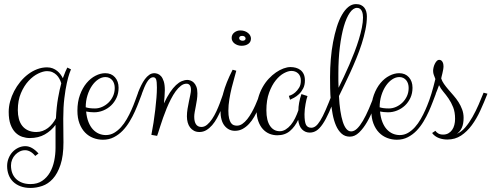

<svg xmlns="http://www.w3.org/2000/svg" viewBox="-20 -696 2424 947"><path d="M130.9 231Q102.5 231 80.8 222.7Q59.1 214.4 44.4 200Q29.8 185.5 22.5 165.8Q15.1 146 15.1 123Q15.1 102.5 22.5 84.5Q29.8 66.4 42.2 53.2Q54.7 40 71 32.5Q87.4 24.9 105 24.9Q122.1 24.9 138.4 34.4Q154.8 43.9 169.9 61L153.8 73.2Q142.6 59.1 129.6 52Q116.7 44.9 104 44.9Q89.8 44.9 77.4 51Q64.9 57.1 55.2 67.4Q45.4 77.6 39.8 91.3Q34.2 105 34.2 120.1Q34.2 139.6 40 156.2Q45.9 172.9 58.1 185.3Q70.3 197.8 88.4 204.8Q106.4 211.9 130.9 211.9Q164.6 211.9 188 196Q211.4 180.2 226.1 154.8Q240.7 129.4 247.3 97.4Q253.9 65.4 253.9 33.2V-43V-80.1Q232.9 -51.3 201.4 -33.2Q169.9 -15.1 127 -15.1Q108.4 -15.1 89.8 -21.2Q71.3 -27.3 56.4 -42Q41.5 -56.6 32.2 -81.5Q22.9 -106.4 22.9 -144Q22.9 -169.9 30 -196Q37.1 -222.2 49.8 -246.6Q62.5 -271 80.1 -292.5Q97.7 -314 118.7 -329.8Q139.6 -345.7 163.3 -354.7Q187 -363.8 211.9 -363.8Q227.5 -363.8 240 -358.9Q252.4 -354 262 -346.2Q271.5 -338.4 278.6 -328.9Q285.6 -319.3 290 -310.1Q296.9 -329.6 302.5 -342.5Q308.1 -355.5 312 -362.8L330.1 -354Q328.6 -351.1 322.5 -334Q316.4 -316.9 309.6 -286.1Q302.7 -255.4 297.4 -211.4Q292 -167.5 292 -110.8Q292 -98.1 292.2 -83Q292.5 -67.9 292.5 -52.2Q292.5 -36.6 292.7 -21.5Q293 -6.3 293 5.9Q293 73.2 278.3 116.9Q263.7 160.6 240.5 186Q217.3 211.4 188.2 221.2Q159.2 231 130.9 231ZM159.2 -44.9Q175.8 -44.9 190.2 -50.3Q204.6 -55.7 216.6 -64.7Q228.5 -73.7 238.5 -86.2Q248.5 -98.6 255.9 -112.8Q258.8 -170.4 266.4 -212.6Q273.9 -254.9 282.2 -285.2Q278.8 -296.9 272.9 -307.6Q267.1 -318.4 258.5 -326.7Q250 -335 238.5 -340.1Q227.1 -345.2 211.9 -345.2Q193.4 -345.2 168.5 -333.3Q143.6 -321.3 121.1 -297.1Q98.6 -272.9 83.3 -236.8Q67.9 -200.7 67.9 -152.8Q67.9 -129.4 73.2 -109.4Q78.6 -89.4 89.8 -75.2Q101.1 -61 118.4 -53Q135.7 -44.9 159.2 -44.9Z M487.8 -6.8Q462.9 -6.8 439.9 -15.6Q417 -24.4 399.7 -42.2Q382.3 -60.1 372.1 -86.9Q361.8 -113.8 361.8 -149.9Q361.8 -193.8 374.5 -228.3Q387.2 -262.7 407 -286.4Q426.8 -310.1 451.2 -322.5Q475.6 -335 499 -335Q529.3 -335 547.1 -314.9Q564.9 -294.9 564.9 -263.2Q564.9 -235.8 554.7 -213.6Q544.4 -191.4 527.6 -175.5Q510.7 -159.7 489 -150.9Q467.3 -142.1 443.8 -142.1Q432.6 -142.1 422.6 -143.3Q412.6 -144.5 404.8 -146Q407.7 -115.7 416.5 -93.8Q425.3 -71.8 438.5 -57.6Q451.7 -43.5 468 -36.6Q484.4 -29.8 502 -29.8Q523.9 -29.8 542.5 -40.5Q561 -51.3 576.7 -68.6Q592.3 -85.9 605.2 -108.4Q618.2 -130.9 628.4 -154.1Q638.7 -177.2 646.7 -199.5Q654.8 -221.7 661.1 -238.8L680.2 -233.9Q673.8 -217.8 665.3 -194.8Q656.7 -171.9 645.5 -146.7Q634.3 -121.6 619.1 -96.4Q604 -71.3 585 -51.5Q565.9 -31.7 541.7 -19.3Q517.6 -6.8 487.8 -6.8ZM500 -315.9Q481.9 -315.9 464.6 -304.4Q447.3 -293 433.6 -272.9Q419.9 -252.9 411.4 -225.6Q402.8 -198.2 402.8 -167Q409.2 -164.6 420.7 -162.8Q432.1 -161.1 448.7 -161.1Q466.3 -161.1 483.6 -168.7Q501 -176.3 514.9 -189.7Q528.8 -203.1 537.4 -221.7Q545.9 -240.2 545.9 -262.2Q545.9 -272.9 543 -282.7Q540 -292.5 534.2 -299.8Q528.3 -307.1 519.8 -311.5Q511.2 -315.9 500 -315.9Z M660.6 -238.8Q668 -257.8 676.5 -275.1Q685.1 -292.5 694.8 -305.7Q704.6 -318.8 716.1 -326.9Q727.5 -335 741.7 -335Q748.5 -335 757.3 -332Q766.1 -329.1 774.2 -320.3Q782.2 -311.5 787.6 -294.9Q793 -278.3 793 -251Q793 -236.8 791.5 -219.7Q790 -202.6 788.6 -186Q803.7 -218.3 818.6 -240.5Q833.5 -262.7 847.9 -276.1Q862.3 -289.6 876.5 -295.7Q890.6 -301.8 904.8 -301.8Q911.1 -301.8 919.7 -298.8Q928.2 -295.9 935.8 -288.6Q943.4 -281.2 948.5 -268.6Q953.6 -255.9 953.6 -235.8Q953.6 -219.7 951.2 -203.6Q948.7 -187.5 945.8 -172.4Q942.9 -157.2 940.4 -143.8Q938 -130.4 938 -120.1Q938 -95.7 946.8 -82.8Q955.6 -69.8 973.6 -69.8Q988.3 -69.8 1001.5 -80.8Q1014.6 -91.8 1026.1 -108.9Q1037.6 -126 1047.1 -146.5Q1056.6 -167 1063.7 -185.8Q1070.8 -204.6 1075.7 -219Q1080.6 -233.4 1082.5 -238.8L1101.6 -233.9Q1094.7 -216.8 1087.2 -196Q1079.6 -175.3 1070.3 -154.3Q1061 -133.3 1050.3 -113.5Q1039.6 -93.8 1026.4 -78.6Q1013.2 -63.5 997.8 -54.2Q982.4 -44.9 963.9 -44.9Q948.2 -44.9 936.8 -51Q925.3 -57.1 917.5 -67.4Q909.7 -77.6 905.8 -91.8Q901.9 -106 901.9 -122.1Q901.9 -140.1 905 -159.2Q908.2 -178.2 911.9 -195.8Q915.5 -213.4 918.7 -228.3Q921.9 -243.2 921.9 -252.9Q921.9 -268.1 916 -275.6Q910.2 -283.2 899.9 -283.2Q885.7 -283.2 872.3 -272.9Q858.9 -262.7 846.4 -245.6Q834 -228.5 822.8 -206.5Q811.5 -184.6 802 -161.4Q792.5 -138.2 784.4 -115.2Q776.4 -92.3 770.5 -73.7Q764.6 -55.2 760.5 -42.2Q756.3 -29.3 754.9 -25.9L726.6 -30.8Q732.4 -59.6 737.3 -91.6Q742.2 -123.5 745.8 -154.5Q749.5 -185.5 751.7 -213.9Q753.9 -242.2 753.9 -264.2Q753.9 -293.9 750 -304.4Q746.1 -314.9 735.8 -314.9Q727.1 -314.9 719.2 -308.3Q711.4 -301.8 704.8 -290.8Q698.2 -279.8 691.9 -265.1Q685.5 -250.5 679.7 -233.9Z M1138.7 -50.8Q1107.9 -50.8 1087.6 -75.7Q1067.4 -100.6 1067.4 -150.9Q1067.4 -184.1 1080.8 -235.6Q1094.2 -287.1 1127.4 -352.1L1145.5 -347.2Q1142.6 -334.5 1136 -312.5Q1129.4 -290.5 1122.8 -263.4Q1116.2 -236.3 1111.3 -206.8Q1106.4 -177.2 1106.4 -149.9Q1106.4 -127 1109.9 -112.5Q1113.3 -98.1 1118.9 -90.1Q1124.5 -82 1132.1 -79.1Q1139.6 -76.2 1148.4 -76.2Q1162.6 -76.2 1175.3 -85Q1188 -93.8 1199.5 -108.2Q1210.9 -122.6 1220.9 -140.4Q1231 -158.2 1239 -176.3Q1247.1 -194.3 1253.4 -210.7Q1259.8 -227.1 1263.7 -238.8L1282.7 -233.9Q1277.3 -219.2 1270.3 -200Q1263.2 -180.7 1254.2 -160.2Q1245.1 -139.6 1233.9 -120.1Q1222.7 -100.6 1208.5 -85.2Q1194.3 -69.8 1177 -60.3Q1159.7 -50.8 1138.7 -50.8ZM1217.8 -505.9Q1217.8 -488.8 1204.6 -479.5Q1191.4 -470.2 1171.4 -470.2Q1161.1 -470.2 1152.1 -473.4Q1143.1 -476.6 1136.5 -481.7Q1129.9 -486.8 1126.2 -493.9Q1122.6 -501 1122.6 -508.8Q1122.6 -525.4 1135.5 -535.6Q1148.4 -545.9 1165.5 -545.9Q1177.7 -545.9 1187.5 -542.2Q1197.3 -538.6 1204.1 -532.7Q1210.9 -526.9 1214.4 -519.8Q1217.8 -512.7 1217.8 -505.9ZM1191.4 -505.9Q1191.4 -510.7 1187.3 -514.9Q1183.1 -519 1174.8 -519Q1159.7 -519 1159.7 -507.8Q1159.7 -502.4 1164.3 -498.8Q1168.9 -495.1 1176.8 -495.1Q1184.1 -495.1 1187.7 -498.3Q1191.4 -501.5 1191.4 -505.9Z M1639.6 -233.9Q1619.6 -179.7 1603.3 -143.1Q1586.9 -106.4 1571.5 -84Q1556.2 -61.5 1541 -51.8Q1525.9 -42 1507.8 -42Q1485.8 -42 1470.2 -57.4Q1454.6 -72.8 1450.7 -105Q1435.1 -71.3 1410.2 -50Q1385.3 -28.8 1347.7 -28.8Q1327.6 -28.8 1309.3 -36.1Q1291 -43.5 1276.9 -58.8Q1262.7 -74.2 1254.2 -97.7Q1245.6 -121.1 1245.6 -152.8Q1245.6 -185.1 1253.7 -213.4Q1261.7 -241.7 1274.9 -265.4Q1288.1 -289.1 1305.4 -307.6Q1322.8 -326.2 1341.3 -338.9Q1359.9 -351.6 1378.4 -358.4Q1397 -365.2 1412.6 -365.2Q1426.3 -365.2 1439 -361.8Q1451.7 -358.4 1461.7 -350.8Q1471.7 -343.3 1477.8 -330.6Q1483.9 -317.9 1483.9 -298.8Q1483.9 -276.4 1475.3 -259.8Q1466.8 -243.2 1454.8 -231.9Q1442.9 -220.7 1430.4 -213.9Q1418 -207 1410.6 -204.1L1404.8 -223.1Q1406.2 -223.1 1415.8 -227.1Q1425.3 -231 1435.8 -240Q1446.3 -249 1455.1 -263.2Q1463.9 -277.3 1463.9 -297.9Q1463.9 -321.3 1450.7 -333.7Q1437.5 -346.2 1417 -346.2Q1401.4 -346.2 1380.4 -335Q1359.4 -323.7 1340.1 -299.8Q1320.8 -275.9 1307.4 -239.3Q1293.9 -202.6 1293.9 -151.9Q1293.9 -101.6 1311.8 -75.2Q1329.6 -48.8 1359.9 -48.8Q1375 -48.8 1388.9 -57.4Q1402.8 -65.9 1414.6 -80.1Q1426.3 -94.2 1435.5 -113Q1444.8 -131.8 1451.7 -151.9Q1451.7 -167.5 1455.3 -188.7Q1459 -210 1466.8 -231.9L1496.6 -222.2Q1494.1 -215.8 1491.7 -205.6Q1489.3 -195.3 1487.1 -183.1Q1484.9 -170.9 1483.4 -158Q1481.9 -145 1481.9 -132.8Q1481.9 -94.7 1489.5 -80.3Q1497.1 -65.9 1515.6 -65.9Q1526.4 -65.9 1536.9 -73.7Q1547.4 -81.5 1559.6 -101.1Q1571.8 -120.6 1586.4 -154.1Q1601.1 -187.5 1620.6 -238.8Z M1789.6 -615.2Q1789.6 -584.5 1782.5 -549.8Q1775.4 -515.1 1763.9 -479.5Q1752.4 -443.8 1737.5 -407.7Q1722.7 -371.6 1707.5 -338.4Q1692.4 -305.2 1677.7 -275.4Q1663.1 -245.6 1651.9 -222.2Q1653.8 -182.1 1658.7 -149.9Q1663.6 -117.7 1670.9 -95Q1678.2 -72.3 1688.5 -60.1Q1698.7 -47.9 1711.9 -47.9Q1726.6 -47.9 1741 -61.5Q1755.4 -75.2 1770 -100.1Q1784.7 -125 1799.8 -160.2Q1814.9 -195.3 1830.6 -238.8L1849.6 -233.9Q1837.9 -200.2 1823.2 -162.8Q1808.6 -125.5 1790.5 -94.2Q1772.5 -63 1751.2 -42.5Q1730 -22 1705.6 -22Q1681.2 -22 1664.6 -37.1Q1647.9 -52.2 1637.2 -76.9Q1626.5 -101.6 1620.6 -133.1Q1614.7 -164.6 1611.8 -197.3Q1608.9 -230 1608.4 -261Q1607.9 -292 1607.9 -315.9Q1607.9 -360.4 1611.6 -404.3Q1615.2 -448.2 1622.8 -488.3Q1630.4 -528.3 1641.1 -562.7Q1651.9 -597.2 1666.3 -622.3Q1680.7 -647.5 1698 -661.6Q1715.3 -675.8 1735.8 -675.8Q1750.5 -675.8 1760.7 -670.9Q1771 -666 1777.3 -657.7Q1783.7 -649.4 1786.6 -638.4Q1789.6 -627.4 1789.6 -615.2ZM1648.9 -334Q1648.9 -315.4 1648.9 -297.6Q1648.9 -279.8 1649.9 -263.2Q1662.1 -287.6 1675.8 -316.7Q1689.5 -345.7 1702.9 -376.7Q1716.3 -407.7 1728.5 -439.5Q1740.7 -471.2 1750 -501.7Q1759.3 -532.2 1764.9 -559.8Q1770.5 -587.4 1770.5 -609.9Q1770.5 -617.2 1769.3 -625.5Q1768.1 -633.8 1764.9 -640.9Q1761.7 -647.9 1755.9 -652.6Q1750 -657.2 1740.7 -657.2Q1722.2 -657.2 1705.3 -633.1Q1688.5 -608.9 1676 -565.9Q1663.6 -522.9 1656.2 -463.6Q1648.9 -404.3 1648.9 -334Z M1937.5 -6.8Q1912.6 -6.8 1889.6 -15.6Q1866.7 -24.4 1849.4 -42.2Q1832 -60.1 1821.8 -86.9Q1811.5 -113.8 1811.5 -149.9Q1811.5 -193.8 1824.2 -228.3Q1836.9 -262.7 1856.7 -286.4Q1876.5 -310.1 1900.9 -322.5Q1925.3 -335 1948.7 -335Q1979 -335 1996.8 -314.9Q2014.6 -294.9 2014.6 -263.2Q2014.6 -235.8 2004.4 -213.6Q1994.1 -191.4 1977.3 -175.5Q1960.4 -159.7 1938.7 -150.9Q1917 -142.1 1893.6 -142.1Q1882.3 -142.1 1872.3 -143.3Q1862.3 -144.5 1854.5 -146Q1857.4 -115.7 1866.2 -93.8Q1875 -71.8 1888.2 -57.6Q1901.4 -43.5 1917.7 -36.6Q1934.1 -29.8 1951.7 -29.8Q1973.6 -29.8 1992.2 -40.5Q2010.7 -51.3 2026.4 -68.6Q2042 -85.9 2054.9 -108.4Q2067.9 -130.9 2078.1 -154.1Q2088.4 -177.2 2096.4 -199.5Q2104.5 -221.7 2110.8 -238.8L2129.9 -233.9Q2123.5 -217.8 2115 -194.8Q2106.4 -171.9 2095.2 -146.7Q2084 -121.6 2068.8 -96.4Q2053.7 -71.3 2034.7 -51.5Q2015.6 -31.7 1991.5 -19.3Q1967.3 -6.8 1937.5 -6.8ZM1949.7 -315.9Q1931.6 -315.9 1914.3 -304.4Q1897 -293 1883.3 -272.9Q1869.6 -252.9 1861.1 -225.6Q1852.5 -198.2 1852.5 -167Q1858.9 -164.6 1870.4 -162.8Q1881.8 -161.1 1898.4 -161.1Q1916 -161.1 1933.3 -168.7Q1950.7 -176.3 1964.6 -189.7Q1978.5 -203.1 1987.1 -221.7Q1995.6 -240.2 1995.6 -262.2Q1995.6 -272.9 1992.7 -282.7Q1989.7 -292.5 1983.9 -299.8Q1978 -307.1 1969.5 -311.5Q1960.9 -315.9 1949.7 -315.9Z M2145.5 -275.9Q2140.1 -261.7 2135 -248Q2129.9 -234.4 2123.8 -220.7Q2117.7 -207 2109.4 -193.8Q2101.1 -180.7 2089.4 -167L2085.4 -170.9Q2098.1 -201.7 2107.9 -233.9Q2117.7 -266.1 2127.4 -306.2Q2125 -313 2123 -317.9Q2121.1 -322.8 2119.6 -326.9Q2118.2 -331.1 2117.2 -335.7Q2116.2 -340.3 2116.2 -346.2Q2116.2 -354 2118.4 -363.5Q2120.6 -373 2124.8 -381.3Q2128.9 -389.6 2134.3 -395.3Q2139.6 -400.9 2145.5 -400.9Q2152.3 -400.9 2156.5 -397.7Q2160.6 -394.5 2163.1 -389.6Q2165.5 -384.8 2166.5 -379.4Q2167.5 -374 2167.5 -369.1Q2167.5 -361.8 2165.8 -352.3Q2164.1 -342.8 2161.9 -333.7Q2159.7 -324.7 2158 -317.9Q2156.2 -311 2156.2 -309.1Q2160.2 -295.9 2169.7 -282.2Q2179.2 -268.6 2191.4 -254.4Q2203.6 -240.2 2217 -224.9Q2230.5 -209.5 2241.5 -192.4Q2252.4 -175.3 2259.5 -156Q2266.6 -136.7 2266.6 -115.2Q2266.6 -84.5 2257.6 -65.4Q2248.5 -46.4 2233.4 -36.1Q2255.4 -44.9 2274.7 -67.4Q2293.9 -89.8 2310.3 -118.9Q2326.7 -147.9 2340.6 -179.7Q2354.5 -211.4 2365.2 -238.8L2384.3 -233.9Q2367.7 -191.4 2349.1 -150.9Q2330.6 -110.4 2307.1 -78.6Q2283.7 -46.9 2254.2 -27.3Q2224.6 -7.8 2186.5 -7.8Q2176.3 -7.8 2165.8 -9.5Q2155.3 -11.2 2145.3 -14.9Q2135.3 -18.6 2126.5 -24.9Q2117.7 -31.2 2111.3 -40L2127.4 -50.8Q2131.8 -43.9 2141.1 -38.1Q2150.4 -32.2 2165.5 -32.2Q2180.2 -32.2 2191.2 -38.3Q2202.1 -44.4 2209.7 -54.9Q2217.3 -65.4 2220.9 -79.6Q2224.6 -93.8 2224.6 -109.9Q2224.6 -143.1 2215.1 -167Q2205.6 -190.9 2192.6 -209.7Q2179.7 -228.5 2166.3 -244.1Q2152.8 -259.8 2145.5 -275.9Z"/></svg>

Font: Clicker Script
Style: Regular
Weight: 400
Designer: Astigmatic (AOETI)
Foundry: Astigmatic (AOETI)
Version: Version 1.000